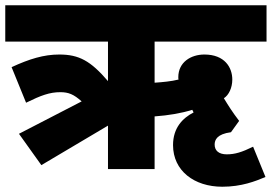

<svg xmlns="http://www.w3.org/2000/svg" viewBox="-20 -642 1032 729"><path d="M137 -15 390 -165V0H567V-200C621 -204 668 -212 710 -225C712 -222 713 -219 715 -215C674 -194 637 -157 637 -91C637 6 717 67 824 67C897 67 950 46 988 30L941 -85C898 -64 872 -56 841 -56C811 -56 795 -70 795 -93C795 -111 804 -133 857 -140L888 -183C862 -217 847 -241 830 -269C849 -281 862 -309 862 -340C862 -386 833 -435 756 -435C705 -435 657 -406 657 -349C657 -346 657 -342 658 -340C630 -333 597 -330 567 -328V-484H992V-622H0V-484H390V-334C324 -411 280 -435 205 -435C146 -435 91 -418 24 -387L79 -252C136 -280 169 -292 209 -292C240 -292 260 -284 290 -257L52 -134Z"/></svg>

Font: Noto Sans Black
Style: Italic
Weight: 900
Italic angle: -12°
Designer: Monotype Design Team
Foundry: Monotype Imaging Inc.
Version: Version 2.013